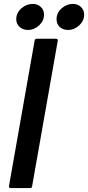

<svg xmlns="http://www.w3.org/2000/svg" viewBox="-20 -961 450 981"><path d="M144 -9Q143 0 133 0H35Q30 0 27.5 -3Q25 -6 26 -11L157 -754Q159 -763 168 -763H266Q271 -763 273.5 -760Q276 -757 275 -752ZM63 -863Q63 -895 89 -918Q115 -941 147 -941Q172 -941 188.5 -925.5Q205 -910 205 -886Q205 -855 180 -831.5Q155 -808 123 -808Q97 -808 80 -823.5Q63 -839 63 -863ZM269 -863Q269 -895 294.5 -918Q320 -941 352 -941Q377 -941 393.5 -925.5Q410 -910 410 -886Q410 -855 385 -831.5Q360 -808 328 -808Q302 -808 285.5 -823Q269 -838 269 -863Z"/></svg>

Font: Open Sauce Two Medium Italic
Style: Regular
Weight: 500
Italic angle: -10°
Designer: Alfredo Marco Pradil
Foundry: Creative Sauce Fz LLC
Version: Version 1.477